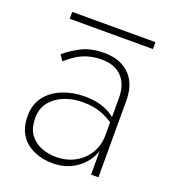

<svg xmlns="http://www.w3.org/2000/svg" viewBox="-113 -664 676 759"><g transform="rotate(20 225.0 -284.5)"><path d="M68 -135Q68 -176 90 -203Q112 -230 147.5 -244Q183 -258 224 -258Q273 -258 307 -244Q341 -230 364 -211V-232Q355 -241 337 -253Q319 -265 291 -273.5Q263 -282 222 -282Q175 -282 132.5 -265.5Q90 -249 63.5 -216Q37 -183 37 -132Q37 -83 58.5 -51.5Q80 -20 116 -5Q152 10 192 10Q242 10 280 -12Q318 -34 339 -70.5Q360 -107 360 -151L352 -166Q352 -123 331.5 -89.5Q311 -56 276 -37Q241 -18 197 -18Q163 -18 133.5 -30Q104 -42 86 -67.5Q68 -93 68 -135ZM92 -382Q109 -397 129.5 -411Q150 -425 177 -433.5Q204 -442 237 -442Q292 -442 322 -410.5Q352 -379 352 -323V0H383V-323Q383 -368 366.5 -400.5Q350 -433 317.5 -451.5Q285 -470 237 -470Q180 -470 140.5 -449Q101 -428 76 -406ZM62 -550H412V-579H62Z"/></g></svg>

Font: Jost ExtraLight
Style: Regular
Weight: 250
Version: Version 3.710